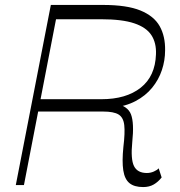

<svg xmlns="http://www.w3.org/2000/svg" viewBox="-20 -750 731 778"><path d="M560 8Q524 8 504.5 -8Q485 -24 479.5 -60Q474 -96 480 -155Q487 -212 483.5 -243Q480 -274 460.5 -286Q441 -298 398 -298H124L133 -348H391Q491 -348 550 -394.5Q609 -441 612 -530Q614 -576 593.5 -607.5Q573 -639 524 -655.5Q475 -672 390 -672H207L77 0H44L186 -730H397Q494 -730 549 -707.5Q604 -685 627 -644Q650 -603 649 -546Q649 -505 636 -466Q623 -427 596.5 -394.5Q570 -362 529.5 -340.5Q489 -319 433 -313L446 -331Q498 -321 511 -286Q524 -251 516 -175Q509 -105 523 -77Q537 -49 575 -49Q590 -49 603.5 -55Q617 -61 623 -68L635 -31Q621 -13 603 -2.5Q585 8 560 8Z"/></svg>

Font: Savate ExtraLight
Style: Italic
Weight: 200
Italic angle: -11°
Designer: Max Esnée
Foundry: Plomb Type
Version: Version 2.000